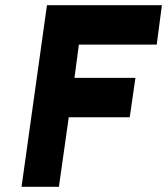

<svg xmlns="http://www.w3.org/2000/svg" viewBox="-20 -720 644 740"><path d="M63 0H207L245 -268H480L502 -420H267L284 -548H584L604 -700H161Z"/></svg>

Font: Unageo
Style: ExtraBold-Italic
Weight: 800
Designer: Richard Sepsi
Foundry: Richard Sepsi
Version: Version 2.000